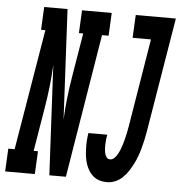

<svg xmlns="http://www.w3.org/2000/svg" viewBox="-111 -785 794 844"><g transform="rotate(5 286.5 -363.5)"><path d="M-58 0 -53 -101H-25L64 -634H45L50 -735H153L178 -249Q180 -297 185.5 -345Q191 -393 199 -441L231 -634H212L217 -735H348L343 -634H314L210 0H137L112 -486Q110 -438 104.5 -390Q99 -342 91 -294L59 -101H78L73 0ZM392 8Q374 8 358 3Q342 -2 330 -12.5Q318 -23 310 -36.5Q302 -50 297 -66Q292 -82 290 -98.5Q288 -115 287.5 -132Q287 -149 288 -166Q289 -183 292 -200H375Q373 -190 372 -180Q371 -170 370.5 -159.5Q370 -149 370.5 -139Q371 -129 373 -119.5Q375 -110 380.5 -101.5Q386 -93 397 -93Q407 -93 415.5 -101.5Q424 -110 429.5 -120Q435 -130 439 -140Q443 -150 446.5 -160.5Q450 -171 452.5 -181.5Q455 -192 457.5 -202.5Q460 -213 462 -223.5Q464 -234 466 -245L530 -634H449L454 -735H631L547 -228Q544 -210 540 -192Q536 -174 531 -155.5Q526 -137 519.5 -119Q513 -101 504.5 -84.5Q496 -68 485.5 -51.5Q475 -35 460.5 -21Q446 -7 428 0.5Q410 8 392 8Z"/></g></svg>

Font: Iosevka Curly Slab Extended
Style: Bold Italic
Weight: 700
Width: 7
Italic angle: -9°
Monospace: yes
Designer: Belleve Invis
Foundry: Belleve Invis
Version: Version 11.0.0; ttfautohint (v1.8.3)